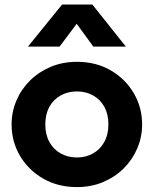

<svg xmlns="http://www.w3.org/2000/svg" viewBox="-20 -784 656 820"><path d="M308.5 15Q227 15 164 -21.5Q101 -58 65.2 -118.8Q29.5 -179.5 29.5 -252.5Q29.5 -306 50 -354.2Q70.5 -402.5 108 -439.8Q145.5 -477 196.5 -498.5Q247.5 -520 308.5 -520Q390 -520 452.8 -483.5Q515.5 -447 551.2 -386.2Q587 -325.5 587 -252.5Q587 -199.5 566.5 -151Q546 -102.5 508.8 -65.2Q471.5 -28 420.5 -6.5Q369.5 15 308.5 15ZM308.5 -111.5Q347 -111.5 377.5 -128.8Q408 -146 425.5 -177.8Q443 -209.5 443 -252.5Q443 -296 425.8 -327.5Q408.5 -359 378 -376.2Q347.5 -393.5 308.5 -393.5Q269.5 -393.5 238.8 -376.2Q208 -359 190.8 -327.5Q173.5 -296 173.5 -252.5Q173.5 -209 191 -177.5Q208.5 -146 239 -128.8Q269.5 -111.5 308.5 -111.5ZM99.5 -585 245 -764.5H374.5L517.5 -585H378.5L307.5 -682.5L234.5 -585Z"/></svg>

Font: Geologica Thin Roman SemiBold
Style: Regular
Weight: 600
Version: Version 1.010;gftools[0.9.28]